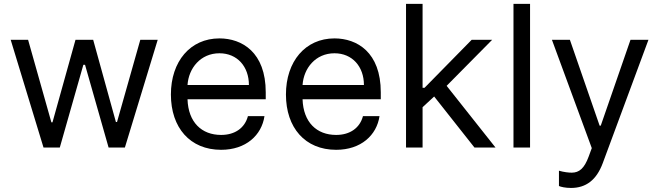

<svg xmlns="http://www.w3.org/2000/svg" viewBox="-20 -747 3337 972"><path d="M200.3 0H282.7L402 -419H410.5L529.8 0H612.2L778.4 -545.5H690.3L572.4 -129.3H566.8L451.7 -545.5H362.2L245.7 -127.8H240.1L122.2 -545.5H34.1Z M1099.4 11.4C1225.1 11.4 1304.7 -62.5 1318.9 -159.1H1235.1C1219.5 -99.4 1169.7 -63.9 1099.4 -63.9C1001.1 -63.9 933.2 -127.5 929.3 -244.3H1325.3V-279.8C1325.3 -483 1204.5 -552.6 1090.9 -552.6C943.2 -552.6 845.2 -436.1 845.2 -268.5C845.2 -100.9 941.8 11.4 1099.4 11.4ZM929.3 -316.8C935 -401.6 995 -477.3 1090.9 -477.3C1181.8 -477.3 1240.1 -409.1 1240.1 -316.8Z M1681.8 11.4C1807.5 11.4 1887.1 -62.5 1901.3 -159.1H1817.5C1801.8 -99.4 1752.1 -63.9 1681.8 -63.9C1583.5 -63.9 1515.6 -127.5 1511.7 -244.3H1907.7V-279.8C1907.7 -483 1786.9 -552.6 1673.3 -552.6C1525.6 -552.6 1427.6 -436.1 1427.6 -268.5C1427.6 -100.9 1524.1 11.4 1681.8 11.4ZM1511.7 -316.8C1517.4 -401.6 1577.4 -477.3 1673.3 -477.3C1764.2 -477.3 1822.4 -409.1 1822.4 -316.8Z M2035.5 0H2119.3V-204.2L2177.9 -258.5L2382.1 0H2488.6L2241.1 -312.5L2471.6 -545.5H2367.9L2129.3 -302.6H2119.3V-727.3H2035.5Z M2663.4 -727.3H2579.5V0H2663.4Z M2870.7 204.5C2946.4 204.5 2999.6 164.4 3031.2 79.5L3262.8 -545.5H3171.9L3021.3 -110.8H3015.6L2865.1 -545.5H2774.1L2975.9 2.8L2960.2 45.5C2937.9 106.5 2911.6 126.8 2875 127.1C2861.9 127.5 2833.1 124.3 2809.7 117.2V194.6C2818.2 198.9 2842.3 204.5 2870.7 204.5Z"/></svg>

Font: Magic Ui Pro
Style: Regular
Weight: 400
Designer: Stefan Endress, Andreas Faust
Version: Version 1.000;FEAKit 1.0